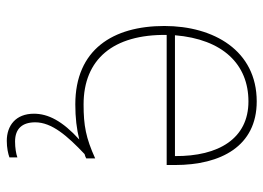

<svg xmlns="http://www.w3.org/2000/svg" viewBox="-128 -450 795 580"><g transform="rotate(90 270.0 -160.5)"><path d="M350 131C350 81 391 34 446 -18C451 -19 455 -21 459 -23V-50C397 -22 360 -15 296 -15C159 -15 84 -105 86 -266H479V-291C479 -430 422 -538 287 -538C133 -538 59 -408 59 -259C59 -104 130 10 296 10C336 10 370 6 402 -2C346 49 324 92 324 135C324 190 360 217 406 217C427 217 445 213 456 209V185C445 189 427 192 408 192C369 192 350 170 350 131ZM287 -513C399 -513 453 -423 452 -291H87C99 -436 175 -513 287 -513Z"/></g></svg>

Font: Noto Sans Lao Thin
Style: Regular
Weight: 100
Designer: Monotype Design Team
Foundry: Monotype Imaging Inc.
Version: Version 2.003